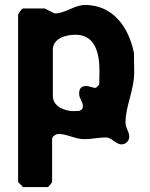

<svg xmlns="http://www.w3.org/2000/svg" viewBox="-20 -554 603 774"><path d="M190 180V7C190 -5 207 -14 216 -14C251 -14 282 7 320 7C351 7 378 0 407 0C431 0 446 28 470 28C487 28 501 14 501 -3C501 -24 486 -37 486 -60C486 -127 521 -190 521 -263C521 -275 520 -329 520 -340C500 -442 437 -534 323 -534C281 -534 242 -500 203 -500H200L160 -520H73C68 -520 53 -499 53 -493V180L73 200H173C177 200 189 181 190 180ZM360 -200C357 -201 336 -206 333 -207H326C305 -207 299 -194 299 -176C299 -157 314 -145 314 -126C314 -117 311 -112 300 -107C297 -107 280 -106 277 -106C242 -106 193 -124 193 -167V-353C193 -401 248 -414 284 -414C367 -414 381 -334 381 -267C381 -259 380 -221 380 -213L367 -200Z"/></svg>

Font: Asimov Print
Style: C
Weight: 500
Designer: Google
Version: Version 2.000980: 2014